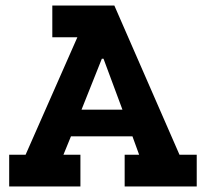

<svg xmlns="http://www.w3.org/2000/svg" viewBox="-20 -670 727 690"><path d="M687 0H428V-114H480L456 -180H235L208 -114H269V0H13V-114H72L258 -536H168V-650H391L625 -114H687ZM420 -276 352 -459H346L273 -276Z"/></svg>

Font: Zilla Slab Bold
Style: Bold
Weight: 700
Designer: Typotheque.com
Foundry: Typotheque type foundry
Version: Version 1.1; 2017; ttfautohint (v1.6)